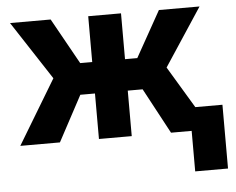

<svg xmlns="http://www.w3.org/2000/svg" viewBox="-51 -588 1010 823"><g transform="rotate(-5 454.5 -176.5)"><path d="M667.5 0H756.3V174.3H897.5V-100.1H780.8L672.9 -279.8L836.4 -528.3H661.6L551.3 -331.1H498.5V-528.3H357.4V-331.1H305.7L195.8 -528.3H21L185.5 -276.4L19 0H189.5L294.4 -195.8H357.4V0H498.5V-195.8H562.5Z"/></g></svg>

Font: Roboto
Style: Bold
Weight: 700
Designer: Google
Version: Version 2.137; 2017